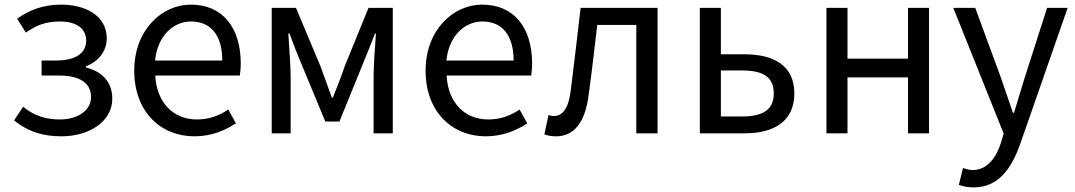

<svg xmlns="http://www.w3.org/2000/svg" viewBox="-20 -577 4654 831"><path d="M247 13C363 13 466 -49 466 -150C466 -227 416 -269 352 -285V-290C409 -312 442 -358 442 -411C442 -509 350 -557 245 -557C166 -557 106 -533 54 -496L92 -436C136 -467 177 -484 240 -484C306 -484 353 -457 353 -401C353 -348 309 -315 222 -315H160V-250H235C324 -250 374 -219 374 -157C374 -97 314 -60 239 -60C184 -60 131 -73 80 -115L41 -56C105 -4 171 13 247 13Z M821 13C895 13 953 -12 1001 -43L968 -103C928 -76 885 -60 832 -60C729 -60 658 -134 652 -250H1018C1020 -263 1022 -282 1022 -302C1022 -457 944 -557 806 -557C680 -557 561 -447 561 -271C561 -92 677 13 821 13ZM651 -315C662 -422 730 -484 807 -484C892 -484 942 -425 942 -315Z M1156 0H1238V-245C1238 -293 1231 -376 1228 -432H1233C1248 -390 1266 -344 1283 -304L1388 -51H1449L1552 -304C1568 -344 1587 -389 1603 -432H1607C1603 -376 1597 -293 1597 -245V0H1680V-543H1575L1471 -288C1456 -242 1438 -199 1421 -155H1416C1401 -199 1384 -242 1368 -288L1261 -543H1156Z M2082 13C2156 13 2214 -12 2262 -43L2229 -103C2189 -76 2146 -60 2093 -60C1990 -60 1919 -134 1913 -250H2279C2281 -263 2283 -282 2283 -302C2283 -457 2205 -557 2067 -557C1941 -557 1822 -447 1822 -271C1822 -92 1938 13 2082 13ZM1912 -315C1923 -422 1991 -484 2068 -484C2153 -484 2203 -425 2203 -315Z M2386 13C2465 13 2513 -47 2528 -168C2542 -268 2553 -369 2565 -469H2734V0H2826V-543H2493C2479 -425 2466 -308 2451 -191C2442 -110 2416 -75 2378 -75C2368 -75 2361 -77 2354 -79L2336 5C2352 10 2366 13 2386 13Z M3009 0H3203C3332 0 3418 -53 3418 -173C3418 -291 3332 -342 3203 -342H3100V-543H3009ZM3100 -73V-272H3193C3285 -272 3329 -242 3329 -173C3329 -104 3285 -73 3193 -73Z M3557 0H3648V-242H3910V0H4001V-543H3910V-323H3648V-543H3557Z M4194 234C4302 234 4358 152 4396 45L4601 -543H4512L4415 -241C4400 -193 4384 -138 4369 -89H4364C4347 -138 4328 -194 4312 -241L4201 -543H4106L4324 1L4312 42C4290 109 4251 159 4189 159C4175 159 4159 154 4148 150L4130 223C4147 230 4168 234 4194 234Z"/></svg>

Font: Squished Noto Sans CJK JP Regular
Style: Regular
Weight: 400
Designer: Ryoko NISHIZUKA (kana & ideographs); Paul D. Hunt (Latin, Greek & Cyrillic); Wenlong ZHANG (bopomofo); Sandoll Communica
Foundry: Adobe Systems Incorporated
Version: Version 1.004;PS 1.004;hotconv 1.0.82;makeotf.lib2.5.63406